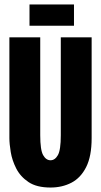

<svg xmlns="http://www.w3.org/2000/svg" viewBox="-20 -827 452 859"><path d="M206 12Q144 12 107.5 -12.5Q71 -37 52.5 -73.5Q34 -110 28 -147Q22 -184 22 -209V-660H160V-222Q160 -156 173 -133Q186 -110 206 -110Q226 -110 239 -133Q252 -156 252 -222V-660H390V-209Q390 -128 365.5 -79.5Q341 -31 299.5 -9.5Q258 12 206 12ZM112 -712V-807H311V-712Z"/></svg>

Font: Bricolage Grotesque 48pt Condensed Bricolage Grotesque 48pt Condensed Regular
Style: Bold
Weight: 700
Width: 3
Designer: Mathieu Triay
Foundry: Atelier Triay
Version: Version 1.000; ttfautohint (v1.8.4.7-5d5b);gftools[0.9.32]